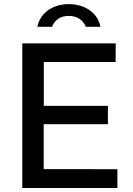

<svg xmlns="http://www.w3.org/2000/svg" viewBox="-20 -940 664 960"><path d="M91.5 0V-723H558.5L558 -630H199V-410.5H519.5V-319H198.5V-94.5L567 -94V0ZM482.5 -806Q475 -842 452.5 -867.2Q430 -892.5 396.8 -906Q363.5 -919.5 324 -919.5Q286 -919.5 253 -906.5Q220 -893.5 197.2 -868Q174.5 -842.5 166.5 -806H240.5Q248.5 -830 270.2 -845.2Q292 -860.5 324 -860.5Q355.5 -860.5 378 -845.2Q400.5 -830 409 -806Z"/></svg>

Font: Public Sans Medium
Style: Regular
Weight: 500
Designer: The Public Sans Project Authors: Dan O. Williams and USWDS (Libre Franklin designed by Pablo Impallari and Rodrigo Fuenz
Version: Version 1.007